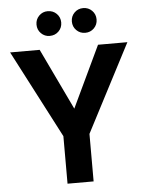

<svg xmlns="http://www.w3.org/2000/svg" viewBox="-59 -943 753 990"><g transform="rotate(-5 317.0 -447.5)"><path d="M250 0V-246L14 -700H167L333 -352H304L469 -700H621L385 -246V0ZM225 -767Q199 -767 180.5 -785.5Q162 -804 162 -831Q162 -858 180.5 -876.5Q199 -895 225 -895Q253 -895 271.5 -876.5Q290 -858 290 -831Q290 -804 271.5 -785.5Q253 -767 225 -767ZM409 -767Q382 -767 363.5 -785.5Q345 -804 345 -831Q345 -858 363.5 -876.5Q382 -895 409 -895Q436 -895 454.5 -876.5Q473 -858 473 -831Q473 -804 454.5 -785.5Q436 -767 409 -767Z"/></g></svg>

Font: DM Sans 16pt
Style: Bold
Weight: 700
Version: Version 4.004;gftools[0.9.30]